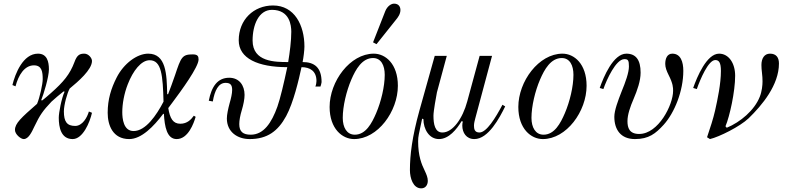

<svg xmlns="http://www.w3.org/2000/svg" viewBox="-20 -750 4300 1052"><path d="M48 -284 65 -277C81 -338 114 -392 166 -392C210 -392 214 -355 214 -316C214 -289 198 -216 183 -181C96 -105 62 -74 62 -38C62 -14 94 12 110 12C136 12 154 -26 168 -56C199 -121 215 -143 262 -193C272 -203 316 -240 328 -249L334 -248C317 -212 302 -132 302 -105C302 -53 314 12 378 12C434 12 472 -79 484 -132L467 -139C458 -107 432 -60 392 -60C347 -60 330 -83 330 -140C330 -174 348 -241 362 -265C408 -303 484 -368 484 -416C484 -432 465 -456 442 -456C417 -456 402 -449 388 -410C363 -343 328 -301 259 -240C250 -232 223 -208 210 -199L206 -202C218 -230 248 -328 248 -370C248 -412 238 -456 188 -456C106 -456 63 -346 48 -284Z M570 -132C570 -64 598 12 688 12C755 12 822 -57 874 -126H878C882 -57 894 12 948 12C1011 12 1042 -75 1052 -110L1042 -116C1028 -96 1006 -72 968 -72C928 -72 911 -101 902 -158L923 -186C974 -254 1068 -383 1068 -424C1068 -442 1063 -452 1036 -452C978 -452 972 -437 939 -338C926 -300 912 -262 901 -234H896C894 -344 890 -456 792 -456C731 -456 658 -402 619 -325C589 -266 570 -206 570 -132ZM650 -136C650 -180 660 -237 680 -288C709 -363 754 -420 800 -420C866 -420 872 -335 876 -193C837 -118 778 -32 712 -32C656 -32 650 -101 650 -136Z M1124 -198 1146 -194C1156 -254 1177 -296 1216 -296C1243 -296 1252 -284 1252 -257C1252 -238 1246 -211 1238 -184C1230 -154 1223 -122 1223 -101C1223 -27 1281 12 1348 12C1444 12 1503 -31 1548 -114C1588 -188 1617 -312 1632 -382C1678 -382 1714 -361 1714 -306C1714 -300 1712 -284 1708 -276H1736C1738 -282 1742 -296 1742 -300C1742 -381 1702 -410 1638 -410C1643 -434 1648 -475 1648 -495C1648 -611 1594 -720 1476 -720C1370 -720 1288 -642 1288 -529C1288 -430 1393 -382 1554 -382C1536 -296 1515 -208 1500 -166C1468 -76 1424 -12 1354 -12C1312 -12 1291 -28 1291 -70C1291 -90 1296 -118 1305 -147C1314 -177 1320 -208 1320 -230C1320 -282 1291 -324 1236 -324C1172 -324 1139 -276 1124 -198ZM1364 -528C1364 -614 1398 -696 1470 -696C1568 -696 1576 -610 1576 -576C1576 -527 1568 -464 1559 -410C1488 -410 1364 -410 1364 -528Z M2024 -518 2043 -508 2149 -641C2160 -654 2174 -673 2174 -695C2174 -711 2166 -730 2139 -730C2123 -730 2102 -716 2091 -689ZM1858 -104C1858 -168 1878 -251 1905 -314C1929 -370 1964 -432 2024 -432C2068 -432 2088 -392 2088 -340C2088 -276 2068 -193 2041 -130C2017 -74 1984 -12 1924 -12C1880 -12 1858 -52 1858 -104ZM1786 -164C1786 -44 1856 12 1920 12C2050 12 2160 -140 2160 -280C2160 -400 2092 -456 2028 -456C1898 -456 1786 -304 1786 -164Z M2226 182C2226 225 2243 282 2288 282C2314 282 2324 260 2324 241C2324 223 2317 206 2307 185C2290 150 2271 105 2271 24C2271 12 2272 -1 2275 -15L2293 -100L2300 -97C2300 -43 2331 12 2385 12C2439 12 2482 -41 2509 -86L2516 -84C2514 -77 2513 -71 2513 -62C2513 -23 2535 12 2579 12C2656 12 2717 -104 2748 -167L2733 -176C2695 -104 2646 -24 2607 -24C2580 -24 2577 -44 2577 -62C2577 -74 2581 -90 2584 -101L2676 -444H2608L2540 -194C2515 -101 2461 -24 2404 -24C2363 -24 2355 -70 2355 -116C2355 -142 2370 -223 2374 -244L2428 -444H2362L2278 -144C2238 0 2226 100 2226 182Z M2892 -104C2892 -168 2912 -251 2939 -314C2963 -370 2998 -432 3058 -432C3102 -432 3122 -392 3122 -340C3122 -276 3102 -193 3075 -130C3051 -74 3018 -12 2958 -12C2914 -12 2892 -52 2892 -104ZM2820 -164C2820 -44 2890 12 2954 12C3084 12 3194 -140 3194 -280C3194 -400 3126 -456 3062 -456C2932 -456 2820 -304 2820 -164Z M3266 -268 3286 -262C3304 -314 3355 -426 3401 -426C3421 -426 3426 -420 3426 -386C3426 -352 3407 -300 3386 -249C3366 -198 3346 -145 3346 -110C3346 -40 3381 12 3459 12C3535 12 3572 -18 3616 -66C3676 -132 3724 -252 3724 -362C3724 -410 3710 -456 3664 -456C3636 -456 3625 -430 3625 -400C3625 -380 3633 -360 3643 -340C3668 -291 3668 -270 3668 -252C3668 -176 3588 -16 3482 -16C3428 -16 3418 -50 3418 -86C3418 -122 3433 -165 3452 -209C3472 -256 3490 -307 3490 -352C3490 -422 3464 -456 3412 -456C3340 -456 3287 -328 3266 -268Z M3778 -268 3798 -262C3816 -314 3861 -421 3899 -421C3919 -421 3930 -408 3930 -361C3930 -292 3912 -206 3898 -144C3888 -100 3872 -51 3854 2L3870 12C3921 0 4035 -57 4082 -102C4156 -174 4248 -284 4248 -402C4248 -435 4233 -456 4199 -456C4168 -456 4152 -430 4152 -394C4152 -381 4153 -366 4155 -351C4157 -335 4158 -319 4158 -304C4158 -284 4155 -250 4143 -220C4114 -146 4037 -81 3962 -50L3955 -58C3978 -112 4008 -248 4008 -335C4008 -405 3972 -456 3920 -456C3852 -456 3799 -328 3778 -268Z"/></svg>

Font: Old Standard
Style: Italic
Weight: 400
Italic angle: -15.2°
Designer: Alexey Kryukov <alexios@thessalonica.org.ru>
Version: Version 2.0